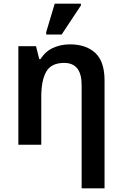

<svg xmlns="http://www.w3.org/2000/svg" viewBox="-20 -796 672 1056"><path d="M429 240V-328Q429 -450 333 -450Q262 -450 234.5 -402Q207 -354 207 -265V0H81V-542H178L196 -471H203Q229 -513 271.5 -532.5Q314 -552 365 -552Q453 -552 504 -505Q555 -458 555 -353V240ZM234 -606V-619L281 -776H425V-766L319 -606Z"/></svg>

Font: Noto Sans SemiBold
Style: Regular
Weight: 600
Designer: Monotype Design Team
Foundry: Monotype Imaging Inc.
Version: Version 2.007